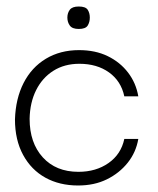

<svg xmlns="http://www.w3.org/2000/svg" viewBox="-20 -560 484 590"><path d="M220 10Q163 10 119.5 -14Q76 -38 51 -84Q26 -130 26 -193Q28 -257 52.5 -305Q77 -353 121 -379.5Q165 -406 223 -406Q273 -406 311 -387.5Q349 -369 373.5 -337Q398 -305 405 -264H362Q352 -311 315 -337.5Q278 -364 224 -364Q178 -364 144 -342.5Q110 -321 91 -283Q72 -245 71 -195Q71 -121 111.5 -76.5Q152 -32 221 -32Q275 -32 313.5 -59Q352 -86 362 -133H405Q398 -92 372.5 -60Q347 -28 308.5 -9Q270 10 220 10ZM222 -471Q202 -471 194.5 -481.5Q187 -492 187 -506Q187 -520 194.5 -530Q202 -540 222 -540Q243 -540 249.5 -530Q256 -520 256 -506Q256 -492 249.5 -481.5Q243 -471 222 -471Z"/></svg>

Font: Darker Grotesque
Style: Regular
Weight: 400
Designer: Gabriel Lam
Foundry: TypeRant
Version: Version 1.000;gftools[0.9.28]